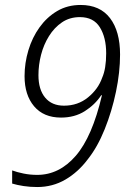

<svg xmlns="http://www.w3.org/2000/svg" viewBox="-20 -744 523 774"><path d="M130 10Q101 10 75 6Q49 2 29 -4V-57Q48 -50 74.5 -44.5Q101 -39 130 -39Q219 -39 285.5 -116Q352 -193 391 -360H388Q363 -322 322 -296Q281 -270 226 -270Q156 -270 117.5 -315.5Q79 -361 79 -437Q79 -490 94.5 -541.5Q110 -593 139.5 -634Q169 -675 210.5 -699.5Q252 -724 305 -724Q383 -724 423.5 -671Q464 -618 464 -524Q464 -453 447.5 -374Q431 -295 402 -223Q373 -151 334 -102Q295 -50 243.5 -20Q192 10 130 10ZM238 -318Q294 -318 335 -351.5Q376 -385 392 -431Q408 -467 408 -529Q408 -593 382.5 -634Q357 -675 302 -675Q261 -675 230 -654Q199 -633 177.5 -598.5Q156 -564 145.5 -523Q135 -482 135 -441Q135 -383 162 -350.5Q189 -318 238 -318Z"/></svg>

Font: Noto Sans SemiCondensed Light
Style: Italic
Weight: 300
Width: 4
Italic angle: -12°
Designer: Monotype Design Team
Foundry: Monotype Imaging Inc.
Version: Version 2.013; ttfautohint (v1.8.4.7-5d5b)